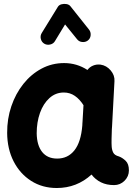

<svg xmlns="http://www.w3.org/2000/svg" viewBox="-20 -881 679 968"><path d="M555.2 52.2Q517.6 52.2 489.3 38.3Q460.9 24.4 441.4 -1Q367.2 66.9 266.1 66.9Q193.4 66.9 137 31Q80.6 -4.9 48.6 -67.6Q16.6 -130.4 16.1 -210.9Q15.6 -281.7 37.1 -345.2Q58.6 -408.7 97.7 -457.8Q136.7 -506.8 189.2 -534.9Q241.7 -563 303.2 -563Q367.2 -563 420.9 -528.3Q431.6 -543 449.2 -550.3Q466.8 -557.6 486.8 -555.2Q517.1 -550.8 538.1 -525.9Q559.1 -501 557.1 -471.7L544.9 -243.2Q544.4 -235.8 543.9 -228.5Q543 -207.5 542.5 -181.9Q542 -156.2 543 -143.6Q543.9 -125.5 550.8 -111.8Q557.6 -98.1 579.6 -92.3Q597.2 -85.9 613.5 -70.3Q629.9 -54.7 629.9 -22Q629.9 8.3 607.9 30.3Q585.9 52.2 555.2 52.2ZM268.1 -81.5Q322.3 -81.5 355.2 -123Q388.2 -164.6 395 -248.5Q395 -254.9 395.5 -260.3Q395.5 -263.2 396 -266.1L400.9 -350.6Q381.8 -380.9 357.2 -397.7Q332.5 -414.6 301.8 -414.6Q260.3 -414.6 229.2 -386.5Q198.2 -358.4 181.6 -311.8Q165 -265.1 165 -209Q166 -147.9 192.6 -114.7Q219.2 -81.5 268.1 -81.5ZM202.6 -661.1Q189.5 -669.4 185.8 -685.1Q182.1 -700.7 190.4 -714.4L271.5 -846.2Q277.3 -856 290 -859.4Q302.7 -862.8 315.7 -860.4Q328.6 -857.9 335 -849.6L428.7 -731.9Q438.5 -719.7 437 -703.1Q435.5 -686.5 422.9 -676.8Q410.6 -667.5 394.3 -669.2Q377.9 -670.9 368.2 -683.6L308.1 -757.8L256.8 -673.3Q249 -660.2 232.7 -656.5Q216.3 -652.8 202.6 -661.1Z"/></svg>

Font: Mikhak-FD ExtraBold
Style: Regular
Weight: 800
Designer: Amin Abedi
Version: Version 3.2